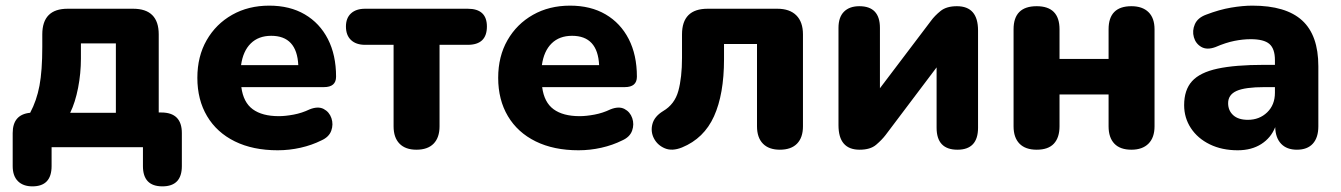

<svg xmlns="http://www.w3.org/2000/svg" viewBox="-20 -522 4757 681"><path d="M229 -122H391V-368H267V-314Q267 -262 257 -210.5Q247 -159 229 -122ZM95 139Q62 139 43.5 120.5Q25 102 25 67V-50Q25 -116 87 -122Q110 -165 120 -218Q130 -271 130 -356V-400Q130 -491 220 -491H452Q543 -491 543 -400V-123H552Q625 -123 625 -50V67Q625 139 556 139Q487 139 487 67V0H163V67Q163 139 95 139Z M965 11Q877 11 813 -20.5Q749 -52 714.5 -110Q680 -168 680 -246Q680 -322 713 -379.5Q746 -437 803.5 -469.5Q861 -502 935 -502Q1008 -502 1061 -471Q1114 -440 1143 -383.5Q1172 -327 1172 -250Q1172 -213 1129 -213H836Q843 -159 876.5 -134.5Q910 -110 969 -110Q992 -110 1021.5 -115.5Q1051 -121 1078 -134Q1108 -146 1128 -135.5Q1148 -125 1155.5 -103Q1163 -81 1155 -58.5Q1147 -36 1120 -24Q1086 -7 1046 2Q1006 11 965 11ZM835 -291H1038Q1033 -395 942 -395Q897 -395 869.5 -368Q842 -341 835 -291Z M1457 9Q1418 9 1397 -12.5Q1376 -34 1376 -74V-363H1275Q1243 -363 1225 -380Q1207 -397 1207 -428Q1207 -458 1225 -474.5Q1243 -491 1275 -491H1639Q1707 -491 1707 -428Q1707 -363 1639 -363H1539V-74Q1539 -34 1518 -12.5Q1497 9 1457 9Z M2032 11Q1944 11 1880 -20.5Q1816 -52 1781.5 -110Q1747 -168 1747 -246Q1747 -322 1780 -379.5Q1813 -437 1870.5 -469.5Q1928 -502 2002 -502Q2075 -502 2128 -471Q2181 -440 2210 -383.5Q2239 -327 2239 -250Q2239 -213 2196 -213H1903Q1910 -159 1943.5 -134.5Q1977 -110 2036 -110Q2059 -110 2088.5 -115.5Q2118 -121 2145 -134Q2175 -146 2195 -135.5Q2215 -125 2222.5 -103Q2230 -81 2222 -58.5Q2214 -36 2187 -24Q2153 -7 2113 2Q2073 11 2032 11ZM1902 -291H2105Q2100 -395 2009 -395Q1964 -395 1936.5 -368Q1909 -341 1902 -291Z M2746 9Q2707 9 2686 -12.5Q2665 -34 2665 -74V-366H2548V-312Q2548 -188 2512.5 -109.5Q2477 -31 2399 1Q2364 15 2338 4Q2312 -7 2299.5 -31Q2287 -55 2294 -82Q2301 -109 2332 -128Q2373 -152 2386 -199.5Q2399 -247 2399 -317V-400Q2399 -491 2490 -491H2737Q2781 -491 2804.5 -467.5Q2828 -444 2828 -400V-74Q2828 -34 2807 -12.5Q2786 9 2746 9Z M3029 9Q2954 9 2954 -78V-423Q2954 -461 2973.5 -480.5Q2993 -500 3028 -500Q3101 -500 3101 -423V-209L3282 -448Q3295 -466 3316 -483Q3337 -500 3374 -500Q3449 -500 3449 -414V-69Q3449 9 3376 9Q3302 9 3302 -69V-283L3121 -43Q3108 -26 3087.5 -8.5Q3067 9 3029 9Z M3657 9Q3617 9 3596 -12.5Q3575 -34 3575 -74V-418Q3575 -500 3657 -500Q3738 -500 3738 -418V-313H3912V-418Q3912 -500 3993 -500Q4032 -500 4053.5 -479Q4075 -458 4075 -418V-74Q4075 -34 4053.5 -12.5Q4032 9 3993 9Q3953 9 3932.5 -12.5Q3912 -34 3912 -74V-187H3738V-74Q3738 -34 3718 -12.5Q3698 9 3657 9Z M4370 11Q4314 11 4271 -10Q4228 -31 4204 -67.5Q4180 -104 4180 -149Q4180 -203 4208 -234Q4236 -265 4298.5 -278.5Q4361 -292 4464 -292H4502V-309Q4502 -349 4482.5 -366Q4463 -383 4416 -383Q4389 -383 4358.5 -377Q4328 -371 4291 -355Q4261 -344 4241 -355.5Q4221 -367 4214.5 -390Q4208 -413 4218 -436Q4228 -459 4258 -470Q4305 -488 4346.5 -495Q4388 -502 4422 -502Q4541 -502 4598.5 -449.5Q4656 -397 4656 -287V-74Q4656 -34 4636.5 -12.5Q4617 9 4580 9Q4544 9 4524 -12Q4504 -33 4503 -71Q4488 -33 4453.5 -11Q4419 11 4370 11ZM4502 -213H4465Q4396 -213 4366 -199.5Q4336 -186 4336 -156Q4336 -130 4354 -113.5Q4372 -97 4406 -97Q4447 -97 4474.5 -123.5Q4502 -150 4502 -193Z"/></svg>

Font: Chiron GoRound TC EB
Style: Regular
Weight: 700
Designer: Ryoko NISHIZUKA 西塚涼子 (kana, bopomofo & ideographs); Paul D. Hunt (Latin, Greek & Cyrillic); Sandoll Communications 산돌커뮤니
Foundry: Adobe
Version: Version 1.000;hotconv 1.1.1;makeotfexe 2.6.0